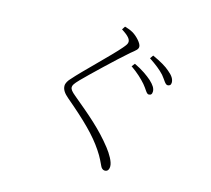

<svg xmlns="http://www.w3.org/2000/svg" viewBox="-117 -923 1234 1124"><g transform="rotate(15 500.0 -360.5)"><path d="M696 -487C718 -462 728 -435 742 -435C755 -435 762 -442 762 -458C762 -477 751 -495 725 -519C702 -539 667 -565 618 -588L603 -569C645 -540 674 -512 696 -487ZM788 -567C810 -541 820 -516 835 -516C847 -516 855 -523 855 -537C855 -558 843 -577 816 -599C794 -619 758 -640 709 -662L695 -642C737 -614 764 -593 788 -567ZM493 -763C539 -734 549 -717 549 -702C549 -691 543 -682 525 -661C476 -603 327 -462 278 -405C264 -391 253 -373 253 -357C253 -334 267 -314 293 -292C416 -188 486 -119 536 -44C564 -3 573 23 583 42C588 53 597 62 609 62C623 62 634 53 634 29C634 2 609 -40 584 -72C512 -164 435 -228 329 -316C306 -335 296 -347 296 -360C296 -371 301 -381 331 -412C372 -454 510 -586 575 -642C606 -667 617 -675 617 -691C617 -711 584 -746 558 -762C541 -772 526 -777 506 -783Z"/></g></svg>

Font: Noto Serif CJK SC ExtraLight
Style: Regular
Weight: 200
Designer: Ryoko NISHIZUKA 西塚涼子 (kana & ideographs); Frank Grießhammer (Latin, Greek & Cyrillic); Wenlong ZHANG 张文龙 (bopomofo); San
Foundry: Adobe
Version: Version 2.001;hotconv 1.1.0;makeotfexe 2.6.0